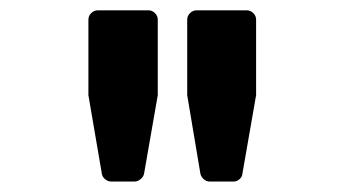

<svg xmlns="http://www.w3.org/2000/svg" viewBox="-20 -719 658 369"><path d="M365.2 -384.8 339.8 -536.1V-681.2Q339.8 -688.5 345.2 -693.8Q350.6 -699.2 357.9 -699.2H454.1Q461.4 -699.2 466.8 -693.8Q472.2 -688.5 472.2 -681.2V-536.1L445.8 -384.8Q445.3 -378.9 440.2 -374.5Q435.1 -370.1 429.2 -370.1H382.8Q377 -370.1 371.8 -374.5Q366.7 -378.9 365.2 -384.8ZM175.8 -384.8 149.9 -536.1V-681.2Q149.9 -688.5 155.3 -693.8Q160.6 -699.2 168 -699.2H265.1Q272.5 -699.2 277.8 -693.8Q283.2 -688.5 283.2 -681.2V-536.1L256.8 -384.8Q255.4 -378.9 250 -374.5Q244.6 -370.1 238.8 -370.1H193.8Q187.5 -370.1 182.1 -374.5Q176.8 -378.9 175.8 -384.8Z"/></svg>

Font: Fragment Mono
Style: Bold
Weight: 700
Designer: Wei Huang based on Nimbus Sans by URW Studio, based on Helvetica by Max Miedinger.
Foundry: Wei Huang
Version: Version 1.011